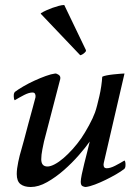

<svg xmlns="http://www.w3.org/2000/svg" viewBox="-20 -736 555 768"><path d="M339 -170Q323 -147 295.5 -115.5Q268 -84 235.5 -55.5Q203 -27 168.5 -7.5Q134 12 103 12Q77 12 62 0.5Q47 -11 47 -40Q47 -60 53 -88.5Q59 -117 65 -136Q68 -145 76 -175.5Q84 -206 93.5 -241.5Q103 -277 111.5 -307.5Q120 -338 122 -347Q123 -354 120.5 -360Q118 -366 110 -366Q96 -366 76.5 -356Q57 -346 39 -335Q35 -339 35 -351Q35 -359 36 -362Q37 -365 39 -368Q52 -378 73.5 -390.5Q95 -403 118 -413.5Q141 -424 163 -432Q185 -440 201 -442Q207 -442 215 -436.5Q223 -431 221 -420L156 -170Q154 -161 149.5 -138.5Q145 -116 145 -99Q145 -70 170 -70Q182 -70 199 -79Q216 -88 234 -103.5Q252 -119 270.5 -139.5Q289 -160 305 -183Q320 -205 336 -234.5Q352 -264 360 -286Q364 -297 368.5 -314.5Q373 -332 377.5 -351.5Q382 -371 385 -391.5Q388 -412 389 -429Q394 -432 407 -434.5Q420 -437 434.5 -438.5Q449 -440 461.5 -441Q474 -442 478 -442L395 -84Q393 -76 395.5 -69.5Q398 -63 407 -63Q421 -63 440.5 -73Q460 -83 478 -94Q482 -90 482 -78Q482 -70 481 -67Q480 -64 478 -61Q464 -50 444 -38.5Q424 -27 402.5 -16.5Q381 -6 360 2Q339 10 323 12Q317 12 310 8.5Q303 5 303 -9Q303 -18 307 -38Q311 -58 317 -81.5Q323 -105 329 -129Q335 -153 339 -170ZM324 -535Q324 -532 323 -530Q313 -518 301 -515L143 -681Q143 -683 145 -684Q153 -689 165 -694.5Q177 -700 189.5 -704.5Q202 -709 215 -712.5Q228 -716 237 -716Z"/></svg>

Font: Lusitana
Style: Italic
Weight: 400
Italic angle: -12°
Designer: Ana Paula Megda
Foundry: Ana Paula Megda
Version: Version 1.000; ttfautohint (v1.1) -l 8 -r 50 -G 200 -x 14 -D